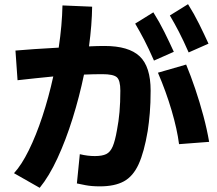

<svg xmlns="http://www.w3.org/2000/svg" viewBox="-20 -844 1040 919"><path d="M883 -593Q858 -650 836.5 -691.5Q815 -733 793 -770L880 -824Q909 -778 933 -729.5Q957 -681 978 -635ZM170 55 47 -15Q83 -54 118 -125Q153 -196 183 -287Q213 -378 235 -478Q194 -474 151 -469.5Q108 -465 64 -460L54 -602Q90 -605 145 -609Q200 -613 261 -616Q269 -669 273.5 -719.5Q278 -770 279 -818L421 -812Q420 -726 406 -622Q447 -624 480 -624Q596 -624 648.5 -574.5Q701 -525 701 -410Q701 -350 697 -303Q693 -256 687 -217Q670 -116 643.5 -58Q617 0 573 24Q529 48 458 48Q419 48 390 42.5Q361 37 348 34L362 -106Q383 -101 400.5 -99Q418 -97 434 -97Q469 -97 488.5 -106.5Q508 -116 519.5 -143Q531 -170 540 -222Q548 -263 552 -308Q556 -353 556 -410Q556 -460 539 -474.5Q522 -489 470 -489Q428 -489 382 -487Q360 -381 327.5 -277Q295 -173 255 -86.5Q215 0 170 55ZM717 -554Q692 -611 670.5 -652.5Q649 -694 627 -731L714 -785Q743 -739 767 -690.5Q791 -642 812 -596ZM837 -154Q828 -225 801.5 -315Q775 -405 736 -496L871 -535Q893 -482 914.5 -418.5Q936 -355 953.5 -289.5Q971 -224 981 -165Z"/></svg>

Font: Murecho
Style: Bold
Weight: 700
Designer: Neil Summerour
Foundry: Positype
Version: Version 1.010; ttfautohint (v1.8.3)